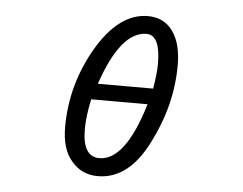

<svg xmlns="http://www.w3.org/2000/svg" viewBox="-52 -787 1104 872"><g transform="rotate(5 500.0 -351.0)"><path d="M304 -34Q257 -87 257 -189Q257 -381 356 -552Q457 -723 588 -723Q661 -723 701 -668Q742 -612 742 -513Q742 -330 652 -154Q564 21 424 21Q350 21 304 -34ZM424 -61Q542 -61 621 -324H364Q347 -245 347 -187Q347 -61 424 -61ZM640 -397Q652 -468 652 -510Q652 -642 589 -642Q471 -642 388 -397Z"/></g></svg>

Font: 寒蝉全圆体
Style: Regular
Weight: 400
Designer: Warren2060
      Designed by Motoya company      

      [Varela Round]
      Joe Prince(Latin component); Avraham Cornf
Foundry: ChillType
Version: Version 3.200